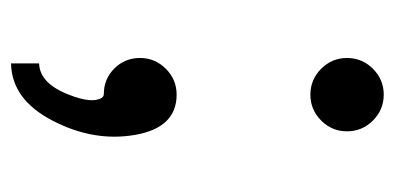

<svg xmlns="http://www.w3.org/2000/svg" viewBox="-208 -342 731 356"><g transform="rotate(90 158.0 -164.5)"><path d="M204 -394Q184 -374 156 -374Q128 -374 108 -394Q88 -414 88 -442Q88 -470 108 -490Q128 -510 156 -510Q184 -510 204 -490Q224 -470 224 -442Q224 -414 204 -394ZM98 181V129Q135 128 156 74Q173 31 162 13Q159 9 155 9Q127 9 107.5 -10.5Q88 -30 88 -58Q88 -86 108 -106Q128 -126 156 -126Q217 -126 230.5 -49.5Q244 27 204.5 103.5Q165 180 98 181Z"/></g></svg>

Font: Orkney Medium
Style: Regular
Weight: 500
Designer: Samuel Oakes and Alfredo Marco Pradil
Foundry: Alfredo Marco Pradil
Version: 1.0; ttfautohint (v1.5)